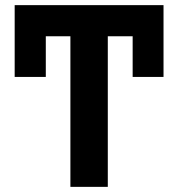

<svg xmlns="http://www.w3.org/2000/svg" viewBox="-20 -727 686 747"><path d="M496.1 -427.7V-585.9H399.4V0H253.9V-585.9H158.2V-427.7H37.1V-707H616.2V-427.7Z"/></svg>

Font: Pretendard
Style: Bold
Weight: 700
Designer: Base glyphs from Inter by Rasmus Andersson; Hangeul glyphs from Noto Sans CJK(Source Han Sans) by Jang Soo-young and Kan
Foundry: Kil Hyung-jin
Version: Version 1.309